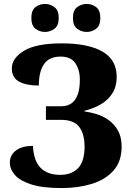

<svg xmlns="http://www.w3.org/2000/svg" viewBox="-20 -944 680 974"><path d="M293 10Q196 10 138.5 -8.5Q81 -27 55.5 -56.5Q30 -86 30 -119Q30 -158 61.5 -181Q93 -204 147 -204Q151 -127 186.5 -92Q222 -57 285 -57Q344 -57 376.5 -91.5Q409 -126 409 -200Q409 -264 382 -300Q355 -336 290 -336H213V-405H290Q385 -405 385 -540Q385 -590 362 -623.5Q339 -657 288 -657Q230 -657 203.5 -619Q177 -581 177 -510Q114 -510 77 -530Q40 -550 40 -597Q40 -649 102 -686.5Q164 -724 293 -724Q427 -724 499.5 -682.5Q572 -641 572 -554Q572 -505 550 -470.5Q528 -436 491 -414.5Q454 -393 408 -382V-379Q437 -375 470 -365Q503 -355 531.5 -334.5Q560 -314 578.5 -281.5Q597 -249 597 -200Q597 -125 555.5 -78.5Q514 -32 445 -11Q376 10 293 10ZM420 -782Q393 -782 371.5 -798Q350 -814 350 -853Q350 -892 371.5 -908Q393 -924 420 -924Q446 -924 467.5 -908Q489 -892 489 -853Q489 -814 467.5 -798Q446 -782 420 -782ZM208 -782Q181 -782 160 -798Q139 -814 139 -853Q139 -892 160 -908Q181 -924 208 -924Q234 -924 256 -908Q278 -892 278 -853Q278 -814 256 -798Q234 -782 208 -782Z"/></svg>

Font: Noto Serif ExtraBold
Style: Regular
Weight: 800
Designer: Monotype Design Team
Foundry: Monotype Imaging Inc.
Version: Version 2.014